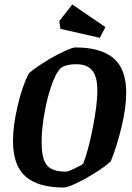

<svg xmlns="http://www.w3.org/2000/svg" viewBox="-20 -828 591 858"><path d="M38 -198Q38 -267 59.5 -357.5Q81 -448 109 -500Q132 -521 176.5 -549Q221 -577 262 -596.5Q303 -616 317 -616Q430 -616 487 -568Q544 -520 544 -414Q544 -348 523.5 -262Q503 -176 475 -107Q449 -83 405 -55.5Q361 -28 321 -9Q281 10 265 10Q150 10 94 -39.5Q38 -89 38 -198ZM352 -97Q375 -156 395 -258.5Q415 -361 415 -423Q415 -486 392 -513.5Q369 -541 321 -541Q287 -541 263 -531Q239 -521 216.5 -463.5Q194 -406 180 -330Q166 -254 166 -194Q166 -144 175.5 -115.5Q185 -87 208.5 -74Q232 -61 275 -61Q284 -61 314.5 -75.5Q345 -90 352 -97ZM250 -699 245 -734 303 -808 451 -707 426 -659Z"/></svg>

Font: Grenze SemiBold
Style: Italic
Weight: 600
Italic angle: -10°
Designer: Renata Polastri
Foundry: Omnibus-Type
Version: Version 1.002; ttfautohint (v1.8)